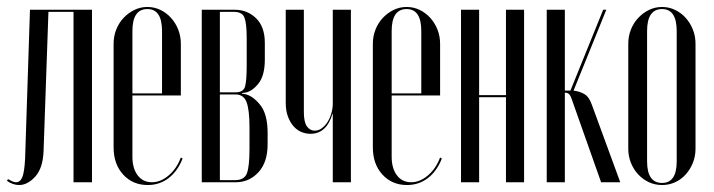

<svg xmlns="http://www.w3.org/2000/svg" viewBox="-20 -523 2048 551"><path d="M3 -9Q10 -5 15.5 -2.5Q21 0 26 0Q38 0 44 -14.5Q50 -29 52 -67L66 -495H244V0H191V-489H119L105 -89Q103 -40 81 -16Q59 8 35 8Q17 8 0 -4Z M306 -397Q306 -419 313.5 -438Q321 -457 334.5 -471.5Q348 -486 365.5 -494.5Q383 -503 403 -503Q423 -503 440.5 -494.5Q458 -486 471 -471.5Q484 -457 491.5 -438Q499 -419 499 -397V-249H360V-73Q360 -40 375 -20Q390 0 416 0Q441 0 464 -19.5Q487 -39 499 -71L504 -68Q490 -32 464 -12Q438 8 404 8Q361 8 333.5 -22Q306 -52 306 -100ZM445 -255V-434Q445 -497 403 -497Q360 -497 360 -434V-255Z M740 -352Q740 -306 721.5 -283Q703 -260 683 -257L674 -256L675 -254L683 -253Q706 -248 727 -221.5Q748 -195 748 -142V-109Q748 -57 721.5 -28.5Q695 0 657 0H559V-495H654Q690 -495 715 -470.5Q740 -446 740 -400ZM656 -258Q679 -258 683.5 -275.5Q688 -293 688 -336V-413Q688 -456 681.5 -472.5Q675 -489 651 -489H611V-258ZM696 -157Q696 -208 687.5 -230Q679 -252 656 -252H611V-6H654Q681 -6 688.5 -25.5Q696 -45 696 -96Z M934 -196Q917 -139 871 -139Q858 -139 845.5 -144Q833 -149 823 -160Q813 -171 806.5 -188Q800 -205 800 -228V-495H852V-202Q852 -172 861 -160Q870 -148 883 -148Q894 -148 903.5 -155Q913 -162 920 -173Q927 -184 931 -198Q935 -212 935 -226V-495H987V0H935V-196Z M1050 -397Q1050 -419 1057.5 -438Q1065 -457 1078.5 -471.5Q1092 -486 1109.5 -494.5Q1127 -503 1147 -503Q1167 -503 1184.5 -494.5Q1202 -486 1215 -471.5Q1228 -457 1235.5 -438Q1243 -419 1243 -397V-249H1104V-73Q1104 -40 1119 -20Q1134 0 1160 0Q1185 0 1208 -19.5Q1231 -39 1243 -71L1248 -68Q1234 -32 1208 -12Q1182 8 1148 8Q1105 8 1077.5 -22Q1050 -52 1050 -100ZM1189 -255V-434Q1189 -497 1147 -497Q1104 -497 1104 -434V-255Z M1355 -495V-250H1432V-495H1484V0H1432V-244H1355V0H1303V-495Z M1623 -232Q1618 -248 1613.5 -252.5Q1609 -257 1602 -257H1601V0H1549V-495H1601V-263H1615H1617L1711 -495H1720L1626 -263Q1643 -261 1657 -253Q1671 -245 1679 -221L1760 0H1705Z M1880 -503Q1900 -503 1917.5 -494.5Q1935 -486 1948 -471.5Q1961 -457 1968.5 -438Q1976 -419 1976 -397V-96Q1976 -75 1968.5 -56Q1961 -37 1948 -22.5Q1935 -8 1917.5 0Q1900 8 1880 8Q1860 8 1842.5 0Q1825 -8 1811.5 -22.5Q1798 -37 1790.5 -56Q1783 -75 1783 -96V-397Q1783 -419 1790.5 -438Q1798 -457 1811.5 -471.5Q1825 -486 1842.5 -494.5Q1860 -503 1880 -503ZM1880 -497Q1837 -497 1837 -434V-60Q1837 2 1880 2Q1922 2 1922 -60V-434Q1922 -497 1880 -497Z"/></svg>

Font: Moniqa Cond Display
Style: Regular
Weight: 400
Width: 3
Designer: Rajesh Rajput
Foundry: Rajesh Rajput
Version: Version 1.000